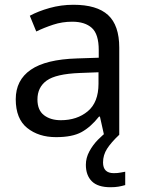

<svg xmlns="http://www.w3.org/2000/svg" viewBox="-20 -565 601 805"><path d="M288 -545Q386 -545 433 -502Q480 -459 480 -365V0H416L399 -76H395Q360 -32 321.5 -11Q283 10 215 10Q142 10 94 -28.5Q46 -67 46 -149Q46 -229 109 -272.5Q172 -316 303 -320L394 -323V-355Q394 -422 365 -448Q336 -474 283 -474Q241 -474 203 -461.5Q165 -449 132 -433L105 -499Q140 -518 188 -531.5Q236 -545 288 -545ZM314 -259Q214 -255 175.5 -227Q137 -199 137 -148Q137 -103 164.5 -82Q192 -61 235 -61Q303 -61 348 -98.5Q393 -136 393 -214V-262ZM412 116Q412 161 457 161Q474 161 485.5 158.5Q497 156 505 155V211Q491 215 477 217.5Q463 220 443 220Q390 220 365 195Q340 170 340 126Q340 97 354.5 70Q369 43 390.5 21Q412 -1 432 -15L480 0Q446 32 429 58.5Q412 85 412 116Z"/></svg>

Font: Noto Sans Lao
Style: Regular
Weight: 400
Designer: Monotype Design Team
Foundry: Monotype Imaging Inc.
Version: Version 2.003; ttfautohint (v1.8.4.7-5d5b)